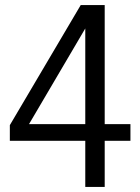

<svg xmlns="http://www.w3.org/2000/svg" viewBox="-20 -741 554 761"><path d="M318 0V-652H332L95 -249H497V-183H19V-245L300 -721H395V0Z"/></svg>

Font: Mona Sans SemiCondensed
Style: Regular
Weight: 400
Width: 4
Designer: Deni Anggara
Foundry: GitHub
Version: Version 2.000